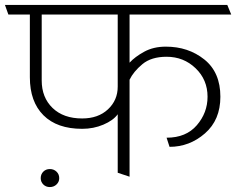

<svg xmlns="http://www.w3.org/2000/svg" viewBox="-31 -700 957 778"><path d="M138 -374Q138 -305 182 -262.5Q226 -220 302 -220Q367 -220 406.5 -257Q446 -294 446 -349V-641H138ZM446 0V-237Q428 -212 388 -195Q348 -178 302 -178Q200 -178 145 -233Q90 -288 90 -387V-641H3L-11 -680H890L906 -641H494V-446Q516 -470 553.5 -490.5Q591 -511 641 -511Q732 -511 797 -459Q862 -407 862 -308Q862 -214 799.5 -159.5Q737 -105 656 -105L644 -142Q723 -142 766.5 -192.5Q810 -243 810 -308Q810 -377 761.5 -423.5Q713 -470 644 -470Q582 -470 546 -440Q510 -410 494 -377V16ZM171 58Q155 58 144.5 47.5Q134 37 134 22Q134 6 144.5 -4.5Q155 -15 171 -15Q187 -15 198 -4.5Q209 6 209 22Q209 37 198 47.5Q187 58 171 58Z"/></svg>

Font: Palanquin Thin
Style: Regular
Weight: 250
Designer: Pria Ravichandran
Version: Version 1.001